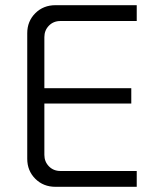

<svg xmlns="http://www.w3.org/2000/svg" viewBox="-20 -720 601 740"><path d="M194 0Q147 0 116 -31Q85 -62 85 -108V-592Q85 -638 116 -669Q147 -700 194 -700H507V-639H213Q186 -639 168.5 -621Q151 -603 151 -577V-123Q151 -97 168.5 -79Q186 -61 213 -61H507V0ZM120 -321V-380H486V-321Z"/></svg>

Font: SUSE Light
Style: Regular
Weight: 300
Designer: Rene Bieder
Foundry: SUSE
Version: Version 1.000